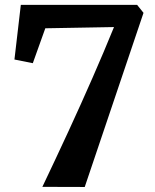

<svg xmlns="http://www.w3.org/2000/svg" viewBox="-20 -763 632 784"><path d="M326 0.5 153 0Q208 -115.5 259.8 -227.5Q311.5 -339.5 358.2 -446.2Q405 -553 445.5 -652.5L165 -647.5L114 -505L39 -520L65 -743H540L566 -710.5Z"/></svg>

Font: Merriweather 36pt
Style: Bold
Weight: 700
Designer: Eben Sorkin
Foundry: Eben Sorkin
Version: Version 2.100